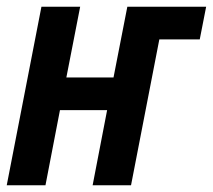

<svg xmlns="http://www.w3.org/2000/svg" viewBox="-39 -550 632 570"><path d="M-19 0 84 -530H199L158 -320H298L339 -530H573L554 -433H434L350 0H236L279 -223H139L96 0Z"/></svg>

Font: Lode Term
Style: Bold Italic
Weight: 700
Italic angle: -11°
Monospace: yes
Designer: Belleve Invis
Foundry: Belleve Invis
Version: Version 29.2.0